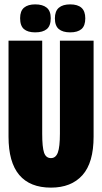

<svg xmlns="http://www.w3.org/2000/svg" viewBox="-20 -846 467 878"><path d="M19 -221V-660H173V-235Q173 -173 181.5 -148Q190 -123 213 -123Q235 -123 244.5 -148.5Q254 -174 254 -235V-660H408V-221Q408 -102 357 -45Q306 12 213 12Q117 12 68 -46Q19 -104 19 -221ZM231 -762Q231 -795 249 -810.5Q267 -826 301 -826Q335 -826 352.5 -810.5Q370 -795 370 -762Q370 -728 352.5 -713Q335 -698 301 -698Q267 -698 249 -713Q231 -728 231 -762ZM72 -763Q72 -796 90 -811Q108 -826 141 -826Q175 -826 193.5 -811Q212 -796 212 -763Q212 -728 194 -713Q176 -698 141 -698Q107 -698 89.5 -713Q72 -728 72 -763Z"/></svg>

Font: Bricolage Grotesque 96pt Condensed ExBd
Style: Regular
Weight: 800
Width: 3
Designer: Mathieu Triay
Foundry: Atelier Triay
Version: Version 1.001;Glyphs 3.2 (3207)